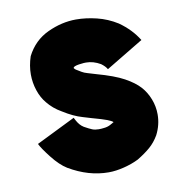

<svg xmlns="http://www.w3.org/2000/svg" viewBox="-68 -604 656 687"><g transform="rotate(-10 260.5 -260.5)"><path d="M313 -367Q287 -382 261 -382Q251 -382 246 -381Q234 -380 226 -378Q218 -376 215 -373L214 -370Q216 -368 217.5 -366Q219 -364 228 -359Q231 -357 239.5 -352Q248 -347 259 -344L289 -335Q354 -317 388.5 -298Q423 -279 442 -258Q460 -238 470.5 -211Q481 -184 481 -155Q481 -117 463 -82Q449 -58 430 -41.5Q411 -25 383 -8Q359 4 329 11.5Q299 19 273 19Q200 19 129 -23Q103 -39 76 -73.5Q49 -108 41 -125L183 -195Q184 -193 188.5 -184.5Q193 -176 199 -169Q205 -162 213 -157Q231 -147 241 -143Q251 -139 264 -139Q275 -139 281 -140Q296 -141 307 -147L321 -155Q316 -160 300.5 -166Q285 -172 245 -183L215 -192Q183 -201 145 -225Q115 -242 95 -267Q78 -287 68.5 -315.5Q59 -344 59 -374Q59 -406 70 -439Q97 -492 148.5 -516Q200 -540 252 -540Q288 -540 327 -530.5Q366 -521 401 -499Q445 -468 470 -427L334 -345Q328 -356 313 -367Z"/></g></svg>

Font: SUIT Heavy
Style: Regular
Weight: 900
Designer: Sunn Youn; Korean Glyphs from Source Han Sans (Sandoll Communications; Soo-young Jang, Joo-yeon Kang)
Foundry: Sunn
Version: Version 1.006